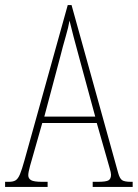

<svg xmlns="http://www.w3.org/2000/svg" viewBox="-22 -734 541 754"><path d="M-2 0V-20H13Q30 -20 39.5 -26Q49 -32 56.5 -50Q64 -68 74 -104L244 -714H259L442 -55Q448 -33 457.5 -26.5Q467 -20 492 -20H499V0H342V-20H362Q395 -20 404.5 -26Q414 -32 414 -48Q414 -56 408.5 -74Q403 -92 398 -111L358 -251H144L109 -128Q103 -108 96 -82.5Q89 -57 89 -46Q89 -33 100 -26.5Q111 -20 143 -20H165V0ZM152 -276H352L293 -493Q277 -551 267 -589.5Q257 -628 251 -653Q247 -628 236 -590.5Q225 -553 214 -509Z"/></svg>

Font: Noto Serif Thai ExtraCondensed Thin
Style: Regular
Weight: 100
Width: 2
Designer: Monotype Design Team
Foundry: Monotype Imaging Inc.
Version: Version 2.001; ttfautohint (v1.8.4.7-5d5b)